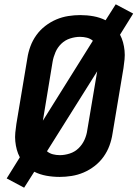

<svg xmlns="http://www.w3.org/2000/svg" viewBox="-20 -813 640 891"><path d="M92 58 11 15 72 -83Q63 -100 58 -118.5Q53 -137 51 -157Q49 -177 51 -197.5Q53 -218 56 -238L107 -543Q111 -570 121 -597.5Q131 -625 148.5 -649.5Q166 -674 190 -692.5Q214 -711 241 -722.5Q268 -734 296.5 -738.5Q325 -743 352 -743Q384 -743 414 -737.5Q444 -732 470 -719L517 -793L598 -750L537 -652Q546 -635 551 -616.5Q556 -598 558 -578Q560 -558 558 -537.5Q556 -517 553 -497L502 -192Q498 -165 488 -137.5Q478 -110 460.5 -85.5Q443 -61 419 -42.5Q395 -24 368 -12.5Q341 -1 312.5 3.5Q284 8 257 8Q225 8 195 2.5Q165 -3 139 -16ZM179 -253 411 -624Q399 -634 383.5 -638Q368 -642 351 -642Q329 -642 305.5 -634.5Q282 -627 264.5 -610Q247 -593 237.5 -571Q228 -549 224 -526ZM258 -93Q280 -93 303.5 -100.5Q327 -108 344.5 -125Q362 -142 372 -164Q382 -186 385 -209L431 -482L198 -111Q210 -101 225.5 -97Q241 -93 258 -93Z"/></svg>

Font: Iosevka SS04 Extended Oblique
Style: Bold
Weight: 700
Width: 7
Italic angle: -9°
Monospace: yes
Designer: Belleve Invis
Foundry: Belleve Invis
Version: Version 19.0.0; ttfautohint (v1.8.4)